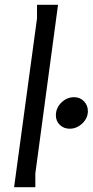

<svg xmlns="http://www.w3.org/2000/svg" viewBox="-20 -784 388 804"><path d="M223 -764 128 -58V0H39L135 -707V-764ZM348 -319Q348 -289 324.5 -267Q301 -245 272 -245Q247 -245 230.5 -261Q214 -277 214 -301Q214 -332 237 -354.5Q260 -377 290 -377Q315 -377 331.5 -360Q348 -343 348 -319Z"/></svg>

Font: Rosario Light
Style: Italic
Weight: 300
Italic angle: -8.05°
Designer: Hector Gatti
Foundry: Omnibus Type
Version: Version 1.101; ttfautohint (v1.8.1.43-b0c9)